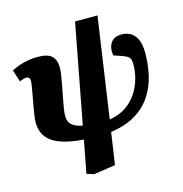

<svg xmlns="http://www.w3.org/2000/svg" viewBox="-127 -790 1082 1133"><g transform="rotate(-15 414.0 -224.0)"><path d="M309 226 265 212 303 13Q224 7 175 -9Q126 -25 99.5 -49Q73 -73 63.5 -101Q54 -129 54 -158Q54 -172 57.5 -197.5Q61 -223 66.5 -253.5Q72 -284 77.5 -314Q83 -344 87 -368Q91 -392 91 -405Q91 -416 85.5 -422Q80 -428 71 -428Q61 -428 50.5 -425Q40 -422 28 -416L4 -489Q23 -500 48.5 -509Q74 -518 104 -523.5Q134 -529 164 -529Q228 -529 252 -504Q276 -479 276 -437Q276 -417 271.5 -387.5Q267 -358 260.5 -324Q254 -290 247.5 -257Q241 -224 236.5 -195.5Q232 -167 232 -148Q232 -132 238 -116.5Q244 -101 262.5 -88.5Q281 -76 318 -68L433 -674H570L481 -62Q542 -72 583.5 -101Q625 -130 651 -170.5Q677 -211 688.5 -255Q700 -299 700 -338Q700 -360 696 -371.5Q692 -383 679.5 -391Q667 -399 640 -408L599 -422Q591 -468 611 -498.5Q631 -529 679 -529Q704 -529 728.5 -517Q753 -505 769 -474Q785 -443 785 -387Q785 -318 770 -252Q755 -186 719 -131Q683 -76 622.5 -39Q562 -2 470 11L441 206Z"/></g></svg>

Font: Literata ExtraBold
Style: Italic
Weight: 800
Italic angle: -2°
Designer: Latin by Veronika Burian and Jose Scaglione. Greek by Irene Vlachou. Cyrillic by Vera Evstafieva
Foundry: TypeTogether
Version: Version 3.002